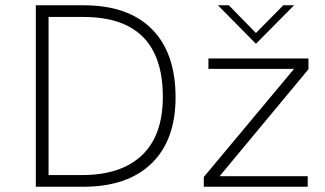

<svg xmlns="http://www.w3.org/2000/svg" viewBox="-20 -710 1234 730"><path d="M297.9 -689.9Q467.3 -689.9 557.4 -599.4Q647.5 -508.8 647.5 -339.8Q647.5 -177.2 556.2 -88.6Q464.8 0 296.9 0H116.2V-689.9ZM1098.1 -689.9 953.1 -543.5 808.6 -689.9H850.1L953.1 -584.5L1057.1 -689.9ZM292.5 -44.4Q439.9 -44.4 519.5 -119.6Q599.1 -194.8 599.1 -341.8Q599.1 -645.5 296.9 -645.5H164.6V-44.4ZM1152.8 -487.8V-446.8L814.9 -40H1149.9V0H754.9V-37.1L1098.1 -448.2H772.5V-487.8Z"/></svg>

Font: HK Grotesk Light Legacy
Style: Regular
Weight: 300
Designer: Alfredo Marco Pradil
Foundry: Hanken Design Co.
Version: Version 2.022;PS 002.022;hotconv 1.0.88;makeotf.lib2.5.64775